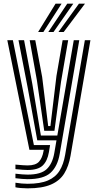

<svg xmlns="http://www.w3.org/2000/svg" viewBox="-20 -820 535 1051"><path d="M131 211Q113.2 211 94.4 209.4Q75.5 207.8 64.5 205.2V180.2Q80.8 183 98.6 184.5Q116.5 186 131 186Q200.5 186 242.4 167.9Q284.2 149.8 306 114.5Q327.8 79.2 336.5 28L444.5 -600H475L366 33Q356.2 90 331.6 129.8Q307 169.5 259 190.2Q211 211 131 211ZM131 110.5Q110.5 110.5 64.5 105.8V81Q90.8 83.2 105.2 84.4Q119.8 85.5 131 85.5Q175 85.5 193.5 65Q212 44.5 218.2 7.5L219.5 0H141L20 -600H50.5L165.5 -26H254.2L247.8 12.5Q239.5 61.5 213.8 86Q188 110.5 131 110.5ZM131 160.8Q118 160.8 100.5 159.4Q83 158 64.5 155.5V130.8Q107.5 135.8 131 135.8Q204 135.8 235.6 105.8Q267.2 75.8 277.2 17.8L289.2 -52H184L132 -338L81.2 -600H111.8L157.2 -359L203.8 -78H293.8L383.8 -600H414L306.8 22.8Q295.2 90.5 257 125.6Q218.8 160.8 131 160.8ZM222.2 -104 182.2 -379.2 142.5 -600H173L210.8 -398.5L243.8 -130H256L289 -404L322.8 -600H353.2L314.2 -373.2L278 -104ZM188.8 -645 284.2 -800H317.2L217.5 -645ZM300 -645 412.2 -800H445.2L328.8 -645ZM244.5 -645 348.2 -800H381.2L273 -645Z"/></svg>

Font: Big Shoulders Inline Text Black
Style: Regular
Weight: 900
Designer: Patric King
Foundry: XO Type Co
Version: Version 1.000